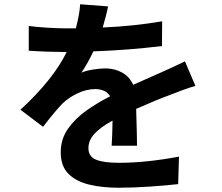

<svg xmlns="http://www.w3.org/2000/svg" viewBox="-20 -829 1040 901"><path d="M623 -145H504Q507 -191 508 -257Q508 -260 508 -263Q453 -233 424 -202Q395 -171 395 -134Q395 -94 431 -79.5Q467 -65 539 -65Q665 -65 820 -94L816 35Q764 41 685 46.5Q606 52 536 52Q459 52 397.5 37Q336 22 300.5 -14Q265 -50 265 -114Q265 -177 299.5 -225.5Q334 -274 386.5 -311Q439 -348 497 -377Q485 -396 466.5 -403.5Q448 -411 428 -411Q386 -411 344 -391Q302 -371 273 -343Q234 -302 190 -244Q186 -239 182 -234L76 -314Q230 -456 293 -585H281Q252 -585 204.5 -586.5Q157 -588 115 -591V-707Q154 -702 202.5 -699Q251 -696 288 -696H336Q354 -765 356 -809L487 -799Q480 -761 462 -700Q606 -706 741 -729L740 -613Q587 -594 418 -588Q393 -534 362 -488Q382 -497 415.5 -502.5Q449 -508 474 -508Q518 -508 553 -488.5Q588 -469 605 -431Q660 -456 704 -475Q721 -483 738 -490Q794 -515 848 -541L897 -426Q872 -419 839 -407Q806 -395 779 -384Q711 -359 619 -318Q620 -264 622 -207Q622 -172 623 -145Z"/></svg>

Font: Source Han Sans CN Bold
Style: Bold
Weight: 700
Designer: Ryoko NISHIZUKA 西塚涼子 (kana & ideographs); Paul D. Hunt (Latin, Greek & Cyrillic); Wenlong ZHANG 张文龙 (bopomofo); Sandoll 
Foundry: Adobe Systems Incorporated
Version: Version 1.00;May 30, 2023;FontCreator 11.5.0.2422 32-bit